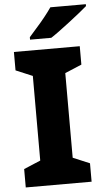

<svg xmlns="http://www.w3.org/2000/svg" viewBox="-61 -1063 554 1008"><g transform="rotate(-5 215.5 -558.5)"><path d="M380 -93H33V-190L121 -227V-673L33 -710V-807H380V-710L292 -673V-227L380 -190ZM431 -1014Q415 -1000 390 -980Q365 -960 336.5 -938Q308 -916 281.5 -896.5Q255 -877 235 -864H123V-877Q139 -896 162 -921.5Q185 -947 207 -974.5Q229 -1002 244 -1024H431Z"/></g></svg>

Font: Noto Sans Telugu UI ExtraBold
Style: Regular
Weight: 800
Designer: Jelle Bosma - Monotype Design Team
Foundry: Monotype Imaging Inc.
Version: Version 2.005; ttfautohint (v1.8.4.7-5d5b)